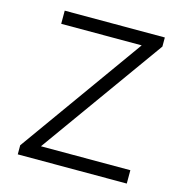

<svg xmlns="http://www.w3.org/2000/svg" viewBox="-107 -819 874 917"><g transform="rotate(15 330.5 -360.5)"><path d="M62 -45 499 -656H101V-721H596V-676L159 -66H601V0H62Z"/></g></svg>

Font: Nebula Sans Book
Style: Regular
Weight: 400
Designer: Paul D. Hunt for Adobe (as Source Sans)
Foundry: Nebula Entertainment & Broadcasting LLC
Version: Version 1.010